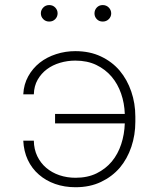

<svg xmlns="http://www.w3.org/2000/svg" viewBox="-20 -744 640 773"><path d="M283.2 -500Q331.5 -500 367.9 -482.4Q404.3 -464.8 429.2 -435.5Q454.1 -406.2 467.5 -367.4Q481 -328.6 482.4 -285.2H201.7V-247.1H482.4Q481 -203.1 468 -163.6Q455.1 -124 430.2 -93.8Q405.3 -64 368.9 -46.1Q332.5 -28.3 284.2 -28.3Q249.5 -28.3 219.2 -38.6Q189 -48.8 166 -68.4Q143.6 -87.4 130.1 -115.2Q116.7 -143.1 116.2 -177.7H73.7Q75.7 -134.8 92 -100.1Q108.4 -65.4 136.7 -41Q164.6 -16.6 202.1 -3.4Q239.7 9.8 284.2 9.8Q341.8 9.8 386.5 -11.5Q431.2 -32.7 462.4 -68.8Q492.7 -105 508.8 -152.8Q524.9 -200.7 524.9 -253.9V-274.4Q524.9 -327.6 508.5 -375.5Q492.2 -423.3 461.9 -459.5Q431.2 -495.6 386.2 -516.8Q341.3 -538.1 283.2 -538.1Q243.2 -538.1 206.1 -526.1Q168.9 -514.2 140.1 -491.7Q111.3 -468.8 93.5 -436.5Q75.7 -404.3 73.7 -364.3H116.2Q117.2 -397.9 131.6 -423.1Q146 -448.2 168.9 -465.3Q191.9 -482.4 221.7 -491.2Q251.5 -500 283.2 -500ZM144.5 -690.4Q144.5 -676.8 154.1 -667Q163.6 -657.2 178.2 -657.2Q192.9 -657.2 202.4 -667Q211.9 -676.8 211.9 -690.4Q211.9 -703.6 202.4 -713.6Q192.9 -723.6 178.2 -723.6Q163.6 -723.6 154.1 -713.6Q144.5 -703.6 144.5 -690.4ZM360.4 -689.9Q360.4 -676.8 369.6 -667Q378.9 -657.2 393.6 -657.2Q408.2 -657.2 418 -667Q427.7 -676.8 427.7 -689.9Q427.7 -703.6 418 -713.6Q408.2 -723.6 393.6 -723.6Q378.9 -723.6 369.6 -713.6Q360.4 -703.6 360.4 -689.9Z"/></svg>

Font: Roboto Mono ExtraLight
Style: Regular
Weight: 250
Monospace: yes
Designer: Google
Version: Version 3.000